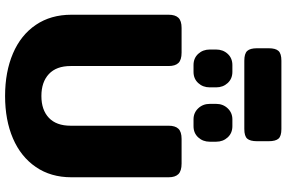

<svg xmlns="http://www.w3.org/2000/svg" viewBox="-206 -907 1128 756"><g transform="rotate(90 358.0 -529.0)"><path d="M170 -977V-1023Q170 -1050 180.5 -1061.5Q191 -1073 219 -1073H488Q516 -1073 526 -1061.5Q536 -1050 536 -1023V-977Q536 -950 526 -938.5Q516 -927 488 -927H219Q191 -927 180.5 -938.5Q170 -950 170 -977ZM175 -791V-816Q175 -843 192 -861.5Q209 -880 236 -880H263Q290 -880 307 -861.5Q324 -843 324 -816V-791Q324 -764 307 -745.5Q290 -727 263 -727H236Q209 -727 192 -745.5Q175 -764 175 -791ZM389 -791V-816Q389 -843 406.5 -861.5Q424 -880 450 -880H477Q504 -880 521 -861.5Q538 -843 538 -816V-791Q538 -764 521 -745.5Q504 -727 477 -727H450Q424 -727 406.5 -745.5Q389 -764 389 -791ZM38 -246V-629Q38 -655 50 -667.5Q62 -680 90 -680H187Q216 -680 228 -667.5Q240 -655 240 -629V-243Q240 -187 271.5 -157.5Q303 -128 358 -128Q413 -128 444 -157.5Q475 -187 475 -243V-629Q475 -655 487 -667.5Q499 -680 527 -680H624Q653 -680 665.5 -667.5Q678 -655 678 -629V-246Q678 -165 637.5 -106Q597 -47 525 -16Q453 15 358 15Q263 15 190.5 -16Q118 -47 78 -106Q38 -165 38 -246Z"/></g></svg>

Font: Mitr SemiBold
Style: Regular
Weight: 600
Designer: Thanarat Vachiruckul
Foundry: Cadson Demak
Version: Version 1.002